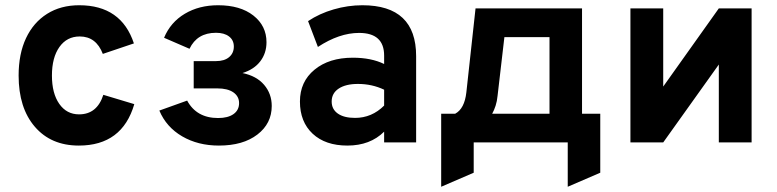

<svg xmlns="http://www.w3.org/2000/svg" viewBox="-20 -543 2964 732"><path d="M280.5 12Q174.5 12 112.8 -59.8Q51 -131.5 51 -255Q51 -337.5 79.2 -397.5Q107.5 -457.5 159.5 -490.2Q211.5 -523 282 -523Q442.5 -523 490.5 -377.5L372 -337.5Q346.5 -404 284 -404Q235 -404 206.5 -363.8Q178 -323.5 178 -255Q178 -187 206 -147Q234 -107 281.5 -107Q350 -107 374 -181.5L492 -146Q446 12 280.5 12Z M814.5 12Q735 12 674.5 -23.2Q614 -58.5 587.5 -121.5L693.5 -159.5Q729.5 -93 811.5 -93Q849 -93 870.2 -108Q891.5 -123 891.5 -150Q891.5 -175.5 869.8 -190.8Q848 -206 808.5 -206H718.5V-310H803.5Q835.5 -310 853.5 -325.2Q871.5 -340.5 871.5 -365.5Q871.5 -390 853.2 -404Q835 -418 803.5 -418Q731.5 -418 702.5 -357L605.5 -399Q630 -458 684.5 -490.5Q739 -523 811.5 -523Q896 -523 946 -483.8Q996 -444.5 996 -382Q996 -340.5 972.5 -309.5Q949 -278.5 904.5 -264.5Q958 -253.5 987 -219.5Q1016 -185.5 1016 -139Q1016 -72 961.2 -30Q906.5 12 814.5 12Z M1304.5 12Q1220.5 12 1172 -33.2Q1123.5 -78.5 1123.5 -156Q1123.5 -231.5 1179 -277.2Q1234.5 -323 1325 -323Q1395.5 -323 1444.5 -299V-331Q1444.5 -417.5 1349 -417.5Q1273.5 -417.5 1192 -364L1154.5 -462.5Q1198 -491.5 1252.2 -507.2Q1306.5 -523 1361.5 -523Q1566.5 -523 1566.5 -329V0H1444.5V-41Q1391 12 1304.5 12ZM1333.5 -93.5Q1397.5 -93.5 1444.5 -140.5V-201Q1398.5 -223 1344.5 -223Q1298 -223 1271.2 -205.2Q1244.5 -187.5 1244.5 -156Q1244.5 -126.5 1268 -110Q1291.5 -93.5 1333.5 -93.5Z M1662 169V-109.5H1715.5Q1751 -128.5 1758 -191L1793 -511H2199V-109.5H2268.5V115.5L2144.5 169V0H1786V115.5ZM1856.5 -109.5H2075V-401.5H1903L1877 -178Q1875 -157 1869.5 -140Q1864 -123 1856.5 -109.5Z M2383.5 0V-511H2508.5V-213L2720.5 -511H2845.5V0H2720.5V-297L2508.5 0Z"/></svg>

Font: Overpass
Style: Bold
Weight: 700
Designer: Delve Withrington, Dave Bailey, Thomas Jockin
Foundry: Delve Fonts LLC
Version: Version 4.000; ttfautohint (v1.8.3)